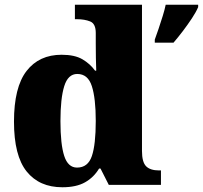

<svg xmlns="http://www.w3.org/2000/svg" viewBox="-20 -780 856 810"><path d="M243 10Q146 10 92.5 -56.5Q39 -123 39 -267Q39 -412 92 -480.5Q145 -549 240 -549Q295 -549 327.5 -530Q360 -511 381 -482H386Q385 -505 384.5 -536Q384 -567 384 -596V-641Q384 -680 360.5 -689.5Q337 -699 304 -699H296V-760H579V-143Q579 -96 596.5 -78.5Q614 -61 651 -61H659V0H439L404 -69H398Q376 -32 339 -11Q302 10 243 10ZM305 -73Q351 -73 367.5 -121.5Q384 -170 384 -270Q384 -365 367.5 -416.5Q351 -468 306 -468Q267 -468 251 -416.5Q235 -365 235 -269Q235 -171 251 -122Q267 -73 305 -73ZM633 -613Q640 -632 649 -658.5Q658 -685 666.5 -712.5Q675 -740 679 -760H816V-750Q807 -729 789.5 -702.5Q772 -676 751.5 -649Q731 -622 712 -600H633Z"/></svg>

Font: Noto Serif Tamil Black
Style: Regular
Weight: 900
Designer: Indian Type Foundry, Tom Grace, and the Monotype Design Team
Foundry: Monotype Imaging Inc.
Version: Version 2.004; ttfautohint (v1.8.4.7-5d5b)